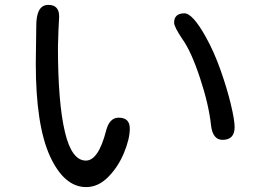

<svg xmlns="http://www.w3.org/2000/svg" viewBox="-20 -720 1040 778"><path d="M505.9 -199.2Q505.9 -157.2 482.4 -100.6Q459 -43.9 418.5 -2.9Q377.9 38.1 329.1 38.1Q240.2 38.1 182.6 -86.9Q125 -212.9 125 -462.9L127 -612.3Q126 -700.2 175.8 -700.2Q219.7 -700.2 219.7 -653.3L216.8 -595.7L214.8 -530.3Q214.8 -302.7 243.2 -184.6Q270.5 -69.3 328.1 -69.3Q378.9 -69.3 410.2 -191.4Q423.8 -243.2 460.9 -243.2Q505.9 -243.2 505.9 -199.2ZM814.5 -569.3Q847.7 -509.8 874 -435.1Q900.4 -360.4 915.5 -296.9Q930.7 -233.4 930.7 -205.1Q930.7 -153.3 881.8 -153.3Q841.8 -153.3 835 -212.9Q826.2 -295.9 790.5 -403.8Q754.9 -511.7 719.7 -560.5Q685.5 -611.3 685.5 -627.9Q685.5 -666 727.5 -666Q760.7 -666 814.5 -569.3Z"/></svg>

Font: jf-openhuninn-1.1
Style: Regular
Weight: 400
Designer: [Kosugi Maru]
      Designed by Motoya company      

      [Varela Round]
      Joe Prince(Latin component); Avraham Co
Foundry: justfont CO.,LTD.
Version: 1.1